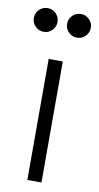

<svg xmlns="http://www.w3.org/2000/svg" viewBox="-80 -713 386 750"><g transform="rotate(10 113.0 -337.5)"><path d="M85 0V-480H141V0ZM47 -581Q27.5 -581 13.8 -594.8Q0 -608.5 0 -628Q0 -647.5 13.8 -661.2Q27.5 -675 47 -675Q66.5 -675 80.2 -661.2Q94 -647.5 94 -628Q94 -608.5 80.2 -594.8Q66.5 -581 47 -581ZM179 -581Q159.5 -581 145.8 -594.8Q132 -608.5 132 -628Q132 -647.5 145.8 -661.2Q159.5 -675 179 -675Q198.5 -675 212.2 -661.2Q226 -647.5 226 -628Q226 -608.5 212.2 -594.8Q198.5 -581 179 -581Z"/></g></svg>

Font: Geologica Thin
Style: Regular
Weight: 100
Designer: Sindre Bremnes, Frode Helland
Foundry: Monokrom Skriftforlag AS
Version: Version 1.010; ttfautohint (v1.8.4.7-5d5b);gftools[0.9.28]